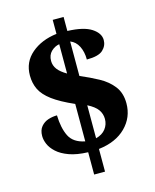

<svg xmlns="http://www.w3.org/2000/svg" viewBox="-123 -844 814 1006"><g transform="rotate(-15 283.5 -340.5)"><path d="M261 -42Q200 -44 159 -59Q118 -74 94 -96Q70 -118 60 -141.5Q50 -165 50 -186Q50 -218 66 -237Q82 -256 105.5 -263.5Q129 -271 153 -271Q155 -201 177 -157Q199 -113 261 -101V-304Q186 -337 144.5 -368Q103 -399 86.5 -433Q70 -467 70 -509Q70 -582 124 -628Q178 -674 261 -684V-760H320V-684Q408 -681 450 -653.5Q492 -626 492 -589Q492 -558 468 -535.5Q444 -513 380 -513Q380 -555 364.5 -585.5Q349 -616 320 -627V-440Q372 -418 418 -393Q464 -368 492.5 -331Q521 -294 521 -238Q521 -162 467.5 -108.5Q414 -55 320 -44V79H261ZM261 -628Q236 -624 216.5 -605Q197 -586 197 -554Q197 -529 212.5 -508.5Q228 -488 261 -469ZM320 -102Q355 -111 373 -134.5Q391 -158 391 -188Q391 -216 375 -238.5Q359 -261 320 -281Z"/></g></svg>

Font: Noto Serif Telugu ExtraBold
Style: Regular
Weight: 800
Designer: Jelle Bosma - Monotype Design Team
Foundry: Monotype Imaging Inc.
Version: Version 2.005; ttfautohint (v1.8.4.7-5d5b)